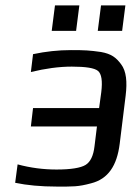

<svg xmlns="http://www.w3.org/2000/svg" viewBox="-20 -679 504 709"><path d="M36 -4C79 5 130 10 190 10C249 10 268 11 316 -2C380 -18 412 -68 422 -148L444 -326C450 -376 447 -416 427 -442C409 -466 392 -480 353 -487C311 -493 293 -494 242 -494C196 -494 149 -489 102 -479L94 -413C147 -426 198 -433 245 -433C296 -433 329 -428 342 -417C355 -406 359 -380 354 -339L346 -280H102L94 -212H338L329 -139C325 -104 314 -81 296 -70C278 -59 242 -53 189 -53C141 -53 93 -59 45 -72ZM261 -565 273 -659H183L171 -565ZM431 -565 443 -659H353L341 -565Z"/></svg>

Font: Gamestation Text
Style: Italic
Weight: 400
Designer: Jonas Hecksher
Foundry: Jonas Hecksher, Playtypeª, e-types AS
Version: Version 1.003